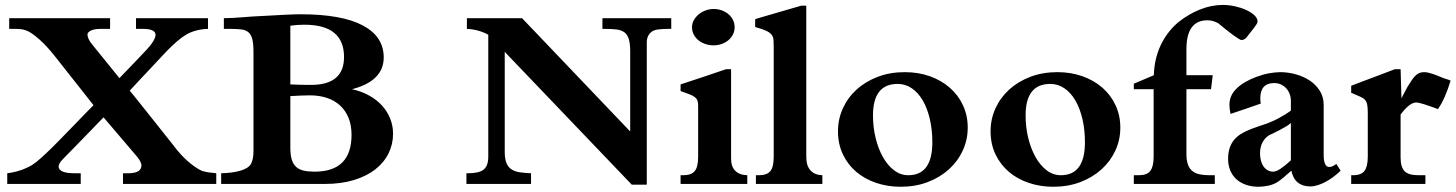

<svg xmlns="http://www.w3.org/2000/svg" viewBox="-20 -731 5786 763"><path d="M391.6 -264.6Q390.1 -263.2 377.9 -250.7Q365.7 -238.3 348.1 -220Q330.6 -201.7 310.3 -180.9Q290 -160.2 272.5 -142.1Q254.9 -124 242.7 -111.8Q230.5 -99.6 229.5 -98.1Q221.7 -90.8 217.3 -82.8Q212.9 -74.7 212.9 -69.8Q212.9 -42.5 276.4 -42.5H300.8V0H8.8V-42.5Q36.6 -45.9 61.8 -54.4Q86.9 -63 107.4 -75.2Q123 -85 143.8 -103.8Q164.6 -122.6 185.5 -143.1Q191.9 -148.9 204.8 -162.4Q217.8 -175.8 234.6 -192.9Q251.5 -210 269.8 -229Q288.1 -248 304.4 -264.9Q320.8 -281.7 333.5 -294.7Q346.2 -307.6 351.6 -313Q349.6 -315.4 337.9 -330.3Q326.2 -345.2 309.3 -366.7Q292.5 -388.2 272.9 -412.8Q253.4 -437.5 236.6 -458.7Q219.7 -480 208 -495.1Q196.3 -510.3 194.3 -512.2Q164.6 -549.3 137.7 -573.2Q110.8 -597.2 91.3 -606.9Q80.6 -612.3 68.4 -614.3Q56.2 -616.2 42 -616.2H16.6V-658.7H417.5V-616.2H378.9Q354.5 -616.2 341.1 -609.4Q327.6 -602.5 327.6 -593.8Q327.6 -585.9 332.3 -575.7Q336.9 -565.4 347.2 -553.2Q373.5 -520.5 400.6 -487.3Q427.7 -454.1 454.6 -420.4Q455.6 -421.4 463.6 -429.9Q471.7 -438.5 483.4 -450.4Q495.1 -462.4 508.3 -476.3Q521.5 -490.2 533 -502.2Q544.4 -514.2 552.2 -522.5Q560.1 -530.8 561 -531.7Q579.1 -550.8 588.6 -566.7Q598.1 -582.5 598.1 -592.3Q598.1 -616.2 548.3 -616.2H520.5V-658.7H806.6V-616.2Q782.7 -615.7 759.5 -609.6Q736.3 -603.5 717.3 -591.8Q702.6 -583 684.1 -567.1Q665.5 -551.3 645 -530.3Q641.1 -526.4 629.4 -513.9Q617.7 -501.5 602.3 -484.9Q586.9 -468.3 569.6 -450Q552.2 -431.6 536.9 -415.3Q521.5 -398.9 510.3 -386.7Q499 -374.5 495.6 -370.6Q501.5 -363.8 515.9 -345.9Q530.3 -328.1 549.1 -304.4Q567.9 -280.8 588.9 -254.4Q609.9 -228 628.9 -204.1Q647.9 -180.2 662.8 -161.4Q677.7 -142.6 683.6 -134.8Q709.5 -103.5 735.8 -82.3Q762.2 -61 782.2 -52.2Q793.5 -48.3 808.1 -46.1Q822.8 -43.9 839.4 -42.5V0H468.8V-42.5H489.7Q542 -42.5 542 -73.7Q542 -82 536.1 -92Q530.3 -102.1 520.5 -113.3Z M1133.8 -395.5Q1155.8 -394.5 1177.5 -394Q1199.2 -393.6 1215.8 -393.6Q1347.2 -393.6 1347.2 -504.4Q1347.2 -632.8 1189.5 -632.8Q1175.3 -632.8 1161.1 -631.8Q1147 -630.9 1133.8 -628.9ZM1133.8 -144Q1133.8 -115.7 1139.4 -97.2Q1145 -78.6 1156.7 -67.9Q1168.5 -57.1 1186.8 -53Q1205.1 -48.8 1230 -48.8Q1377 -48.8 1377 -195.3Q1377 -232.4 1365.5 -261.5Q1354 -290.5 1332.5 -310.8Q1311 -331.1 1280.3 -341.6Q1249.5 -352.1 1210.9 -352.1Q1196.3 -352.1 1177.5 -351.3Q1158.7 -350.6 1133.8 -349.1ZM987.3 -523.9Q987.3 -556.6 982.7 -575.2Q978 -593.8 967.3 -602.8Q956.5 -611.8 939.2 -614Q921.9 -616.2 896.5 -616.2H869.6V-658.7Q885.3 -658.7 905.8 -659.9Q926.3 -661.1 946 -662.6Q965.8 -664.1 981.4 -665.3Q997.1 -666.5 1002.9 -666.5Q1031.7 -668 1058.3 -669.4Q1085 -670.9 1107.4 -672.1Q1129.9 -673.3 1147.2 -673.8Q1164.6 -674.3 1174.3 -674.3Q1337.9 -674.3 1421.4 -630.1Q1504.9 -585.9 1504.9 -502.9Q1504.9 -409.2 1378.9 -376.5Q1416.5 -368.2 1446.5 -351.6Q1476.6 -335 1497.8 -311.8Q1519 -288.6 1530.5 -260Q1542 -231.4 1542 -199.2Q1542 -158.2 1524.2 -121.8Q1506.3 -85.4 1471.9 -58.3Q1437.5 -31.2 1386.7 -15.6Q1335.9 0 1269.5 0H858.9V-42.5Q904.3 -43.5 935.5 -52.7Q966.8 -62 977.1 -79.1Q987.3 -97.7 987.3 -130.4Z M1985.8 -524.9V-127.4Q1985.8 -100.6 1992.2 -84.2Q1998.5 -67.9 2011.5 -58.8Q2024.4 -49.8 2043.9 -46.6Q2063.5 -43.5 2090.3 -42.5V0H1833.5V-42.5H1839.8Q1884.3 -42.5 1902.3 -57.4Q1920.4 -72.3 1920.4 -107.9V-592.8Q1903.8 -602.5 1881.3 -608.9Q1858.9 -615.2 1835.4 -616.2V-658.7H2054.7L2484.4 -208.5V-526.4Q2484.4 -557.1 2479 -575.2Q2473.6 -593.3 2461.7 -602.3Q2449.7 -611.3 2430.9 -613.8Q2412.1 -616.2 2384.8 -616.2H2374V-658.7H2647.5V-616.2H2636.7Q2616.2 -616.2 2601.1 -614.7Q2585.9 -613.3 2577.6 -609.4Q2564.5 -603.5 2557.4 -591.3Q2550.3 -579.1 2550.3 -563V2.9H2490.7Z M2815.9 -695.3Q2833 -695.3 2848.1 -689.9Q2863.3 -684.6 2874.5 -675Q2885.7 -665.5 2892.6 -652.3Q2899.4 -639.2 2899.4 -623Q2899.4 -606.9 2892.6 -593.8Q2885.7 -580.6 2874.3 -571Q2862.8 -561.5 2847.7 -556.2Q2832.5 -550.8 2815.9 -550.8Q2798.3 -550.8 2782.7 -556.2Q2767.1 -561.5 2755.4 -571Q2743.7 -580.6 2736.8 -594Q2730 -607.4 2730 -623Q2730 -637.7 2737.3 -650.9Q2744.6 -664.1 2756.8 -674.1Q2769 -684.1 2784.4 -689.7Q2799.8 -695.3 2815.9 -695.3ZM2949.7 0H2684.6V-34.7H2695.8Q2727.5 -34.7 2741 -51.3Q2754.4 -67.9 2754.4 -107.9V-311Q2754.4 -323.7 2751.5 -331.5Q2748.5 -339.4 2741 -345.2Q2733.4 -351.1 2719.7 -356.4Q2706.1 -361.8 2684.6 -369.1V-395.5Q2728 -409.7 2775.1 -425.5Q2822.3 -441.4 2865.7 -456.1H2885.3V-101.1Q2885.3 -68.8 2901.9 -52.2Q2918.5 -35.6 2949.7 -34.7Z M3184.1 -708.5V-107.9Q3184.1 -72.3 3200.7 -54Q3217.3 -35.6 3248 -34.7V0H2983.9V-34.7H2996.1Q3027.8 -34.7 3041.3 -51Q3054.7 -67.4 3054.7 -107.9V-543.5Q3054.7 -573.2 3052.2 -582Q3049.8 -590.3 3043.2 -596.7Q3036.6 -603 3026.9 -607.7Q3017.1 -612.3 3005.4 -616.2Q2993.7 -620.1 2981 -623.5V-654.8Q2986.3 -656.7 3000.5 -660.9Q3014.6 -665 3033.2 -670.4Q3051.8 -675.8 3072.8 -681.9Q3093.8 -688 3112.3 -693.4Q3130.9 -698.7 3145 -702.9Q3159.2 -707 3164.6 -708.5Z M3449.2 -272.5Q3449.2 -225.6 3459.7 -182.6Q3470.2 -139.6 3488.8 -106.7Q3507.3 -73.7 3533 -54.2Q3558.6 -34.7 3589.4 -34.7Q3685.1 -34.7 3685.1 -165.5Q3685.1 -215.8 3675 -258.3Q3665 -300.8 3647 -331.8Q3628.9 -362.8 3603.5 -380.1Q3578.1 -397.5 3547.4 -397.5Q3449.2 -397.5 3449.2 -272.5ZM3310.1 -209.5Q3310.1 -257.8 3329.6 -300.5Q3349.1 -343.3 3384.3 -375.2Q3419.4 -407.2 3468.3 -425.8Q3517.1 -444.3 3575.2 -444.3Q3629.4 -444.3 3675.3 -428Q3721.2 -411.6 3754.6 -382.3Q3788.1 -353 3806.9 -312.5Q3825.7 -272 3825.7 -223.6Q3825.7 -175.3 3805.9 -132.6Q3786.1 -89.8 3750.7 -57.9Q3715.3 -25.9 3666.5 -7.3Q3617.7 11.2 3559.1 11.2Q3507.3 11.2 3461.9 -4.2Q3416.5 -19.5 3382.8 -48.1Q3349.1 -76.7 3329.6 -117.7Q3310.1 -158.7 3310.1 -209.5Z M4055.7 -272.5Q4055.7 -225.6 4066.2 -182.6Q4076.7 -139.6 4095.2 -106.7Q4113.8 -73.7 4139.4 -54.2Q4165 -34.7 4195.8 -34.7Q4291.5 -34.7 4291.5 -165.5Q4291.5 -215.8 4281.5 -258.3Q4271.5 -300.8 4253.4 -331.8Q4235.4 -362.8 4210 -380.1Q4184.6 -397.5 4153.8 -397.5Q4055.7 -397.5 4055.7 -272.5ZM3916.5 -209.5Q3916.5 -257.8 3936 -300.5Q3955.6 -343.3 3990.7 -375.2Q4025.9 -407.2 4074.7 -425.8Q4123.5 -444.3 4181.6 -444.3Q4235.8 -444.3 4281.7 -428Q4327.6 -411.6 4361.1 -382.3Q4394.5 -353 4413.3 -312.5Q4432.1 -272 4432.1 -223.6Q4432.1 -175.3 4412.4 -132.6Q4392.6 -89.8 4357.2 -57.9Q4321.8 -25.9 4272.9 -7.3Q4224.1 11.2 4165.5 11.2Q4113.8 11.2 4068.4 -4.2Q4022.9 -19.5 3989.3 -48.1Q3955.6 -76.7 3936 -117.7Q3916.5 -158.7 3916.5 -209.5Z M4694.8 -376.5V-118.2Q4694.8 -93.3 4700.9 -76.9Q4707 -60.5 4718.5 -51.3Q4730 -42 4746.8 -38.3Q4763.7 -34.7 4785.2 -34.7H4807.6V0H4485.8V-34.7H4505.9Q4538.6 -34.7 4551.5 -52.2Q4564.5 -69.8 4564.5 -107.9V-376.5H4485.8V-398.4L4565.4 -432.1Q4566.9 -495.1 4591.3 -548.6Q4615.7 -602.1 4661.1 -641.6Q4702.6 -674.8 4748.3 -693.1Q4793.9 -711.4 4839.8 -711.4Q4862.8 -711.4 4887.2 -706.1Q4911.6 -700.7 4931.6 -691.7Q4951.7 -682.6 4964.6 -670.7Q4977.5 -658.7 4977.5 -645Q4977.5 -641.1 4972.7 -633.5Q4967.8 -626 4961.2 -617.4Q4954.6 -608.9 4947.8 -600.3Q4940.9 -591.8 4936.5 -585.9Q4932.6 -579.6 4926 -575.7Q4919.4 -571.8 4914.1 -571.8Q4910.6 -571.8 4901.1 -577.6Q4891.6 -583.5 4878.9 -592.8Q4866.2 -602.1 4851.3 -614Q4836.4 -626 4821.8 -638.2Q4813 -643.6 4801.5 -647Q4790 -650.4 4778.3 -650.4Q4694.8 -650.4 4694.8 -536.1V-432.1H4799.3Q4797.9 -419.4 4796.1 -405Q4794.4 -390.6 4792.5 -376.5Z M5109.9 -242.2Q5102.1 -234.9 5088.1 -226.8Q5074.2 -218.8 5060.5 -211.7Q5046.9 -204.6 5036.4 -199.7Q5025.9 -194.8 5024.4 -194.3Q5006.3 -183.1 4996.8 -164.6Q4987.3 -146 4987.3 -121.1Q4987.3 -106 4991 -92.5Q4994.6 -79.1 5001.2 -69.6Q5007.8 -60.1 5017.8 -54.4Q5027.8 -48.8 5040 -48.8Q5051.3 -48.8 5069.6 -61Q5087.9 -73.2 5109.9 -93.8ZM5307.6 -52.7Q5294.9 -40 5279.5 -28.6Q5264.2 -17.1 5248.3 -8.5Q5232.4 0 5216.8 4.9Q5201.2 9.8 5187 9.8Q5156.7 9.8 5137.7 -5.4Q5118.7 -20.5 5111.8 -52.7Q5074.2 -18.6 5054.7 -6.3Q5040 2.4 5021.5 6.6Q5002.9 10.7 4981.9 11.2Q4954.1 11.2 4931.6 3.4Q4909.2 -4.4 4893.3 -18.8Q4877.4 -33.2 4868.9 -54Q4860.4 -74.7 4860.4 -100.1Q4860.4 -153.8 4892.6 -184.1Q4905.3 -196.8 4930.2 -208.7Q4955.1 -220.7 4991.7 -232.4Q5027.8 -243.7 5058.1 -259.5Q5088.4 -275.4 5109.9 -291.5V-330.1Q5109.9 -344.7 5105 -357.7Q5100.1 -370.6 5091.3 -380.1Q5082.5 -389.6 5070.6 -395.3Q5058.6 -400.9 5043.9 -400.9Q4988.3 -400.9 4988.3 -340.3Q4988.3 -335 4988.8 -329.6Q4989.3 -324.2 4990.2 -319.3Q4962.9 -309.6 4930.9 -298.8Q4898.9 -288.1 4870.1 -278.3Q4865.7 -298.3 4865.7 -314.9Q4865.7 -351.6 4894.3 -379.4Q4922.9 -407.2 4973.6 -425.8Q4999.5 -435.5 5022.9 -439.7Q5046.4 -443.8 5066.9 -444.3Q5097.7 -444.3 5128.4 -436Q5159.2 -427.7 5184.1 -411.4Q5209 -395 5224.6 -370.6Q5240.2 -346.2 5240.2 -314V-115.2Q5240.2 -67.4 5262.7 -67.4Q5268.1 -67.4 5274.9 -70.1Q5281.7 -72.8 5290.5 -79.6Z M5644.5 -34.7V0H5349.6V-34.7H5356.9Q5390.1 -34.7 5402.8 -52.5Q5415.5 -70.3 5415.5 -107.9V-280.8Q5415.5 -303.7 5413.1 -315.7Q5410.6 -327.6 5403.6 -335Q5396.5 -342.3 5383.5 -347.7Q5370.6 -353 5349.6 -362.3V-390.1Q5354.5 -392.1 5367.9 -397.2Q5381.3 -402.3 5399.4 -409.2Q5417.5 -416 5437.7 -423.6Q5458 -431.2 5475.8 -438Q5493.7 -444.8 5506.6 -449.7Q5519.5 -454.6 5523.4 -456.1H5545.9L5549.3 -340.3Q5550.8 -343.3 5554.7 -350.8Q5558.6 -358.4 5563 -366.5Q5567.4 -374.5 5570.8 -381.1Q5574.2 -387.7 5574.7 -388.2Q5584.5 -404.3 5592.3 -415.3Q5600.1 -426.3 5607.4 -432.6Q5614.7 -439 5622.6 -441.7Q5630.4 -444.3 5639.2 -444.3Q5647.5 -444.3 5656.5 -442.1Q5665.5 -439.9 5674.6 -437Q5683.6 -434.1 5692.4 -430.4Q5701.2 -426.8 5708.5 -423.8Q5717.3 -419.9 5726.8 -417.2Q5736.3 -414.6 5744.6 -410.6Q5734.4 -376 5721.4 -346.7Q5708.5 -317.4 5694.3 -297.4Q5660.6 -310.1 5638.9 -316.9Q5617.2 -323.7 5607.9 -323.7Q5594.2 -323.7 5578.4 -311Q5562.5 -298.3 5545.9 -275.9V-105.5Q5545.9 -67.4 5561.5 -51Q5577.1 -34.7 5616.2 -34.7Z"/></svg>

Font: XB Niloofar
Style: Bold
Weight: 700
Designer: Behnam
Foundry: Irmug
Version: Version 7.201 2008